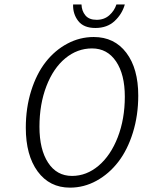

<svg xmlns="http://www.w3.org/2000/svg" viewBox="-20 -840 648 872"><path d="M413.1 -712.9Q359.9 -712.9 335.2 -744.9Q310.5 -776.9 312 -819.8H350.1Q351.1 -790.5 367.7 -770.3Q384.3 -750 418.9 -750Q453.1 -750 476.3 -770.5Q499.5 -791 508.8 -819.8H546.9Q534.7 -776.4 500.7 -744.6Q466.8 -712.9 413.1 -712.9ZM297.9 12.2Q205.1 12.2 151.1 -61.3Q97.2 -134.8 97.2 -259.8Q97.2 -350.1 121.6 -427.7Q146 -505.4 187.7 -558.6Q229.5 -611.8 285.9 -641.8Q342.3 -671.9 405.8 -671.9Q499.5 -671.9 553.7 -600.3Q607.9 -528.8 607.9 -405.8Q607.9 -315.9 583.5 -237.5Q559.1 -159.2 517.1 -104.7Q475.1 -50.3 418.2 -19Q361.3 12.2 297.9 12.2ZM307.1 -41Q373 -41 428 -87.6Q482.9 -134.3 514.9 -217Q546.9 -299.8 546.9 -400.9Q546.9 -502 507.1 -561Q467.3 -620.1 397.9 -620.1Q331.1 -620.1 276.6 -575.2Q222.2 -530.3 190.7 -448.5Q159.2 -366.7 159.2 -264.2Q159.2 -161.1 198.5 -101.1Q237.8 -41 307.1 -41Z"/></svg>

Font: Office Code Pro D Light Italic
Style: Regular
Weight: 300
Italic angle: -9°
Designer: Nathan Rutzky & Paul D. Hunt
Foundry: Adobe Systems Incorporated
Version: Version 1.004;PS 001.004;hotconv 1.0.70;makeotf.lib2.5.58329